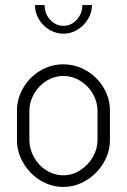

<svg xmlns="http://www.w3.org/2000/svg" viewBox="-20 -732 501 758"><path d="M414 -295V-179Q414 -131 388.5 -88.5Q363 -46 320.5 -20Q278 6 230 6Q182 6 140 -19.5Q98 -45 72.5 -88Q47 -131 47 -179V-295Q47 -343 72 -385.5Q97 -428 139 -453Q181 -478 230 -478Q278 -478 320.5 -453.5Q363 -429 388.5 -386.5Q414 -344 414 -295ZM230 -432Q194 -432 163 -412.5Q132 -393 114 -361Q96 -329 96 -295V-179Q96 -144 114 -111.5Q132 -79 163 -59.5Q194 -40 230 -40Q266 -40 297 -60Q328 -80 346.5 -112Q365 -144 365 -179V-295Q365 -329 347 -361Q329 -393 297.5 -412.5Q266 -432 230 -432ZM231 -599Q201 -599 175 -614.5Q149 -630 133.5 -656Q118 -682 118 -712H156Q156 -678 178 -654Q200 -630 231 -630Q261 -630 283 -654Q305 -678 305 -712H343Q343 -682 327 -656Q311 -630 285.5 -614.5Q260 -599 231 -599Z"/></svg>

Font: Dosis
Style: Regular
Weight: 400
Designer: Edgar Tolentino, Pablo Impallari, Igino Marini
Foundry: Edgar Tolentino, Pablo Impallari, Igino Marini
Version: Version 1.007;Glyphs 3.1.1 (3134)